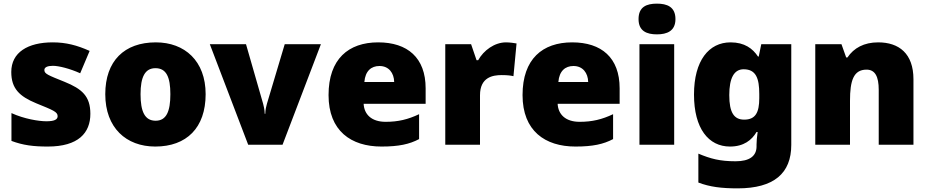

<svg xmlns="http://www.w3.org/2000/svg" viewBox="-20 -796 5108 1056"><path d="M477 -170C477 -267 431 -307 335 -346C243 -383 224 -390 224 -411C224 -426 241 -434 271 -434C304 -434 366 -418 421 -393L473 -516C404 -547 343 -563 270 -563C133 -563 42 -508 42 -400C42 -309 87 -266 179 -228C272 -190 297 -181 297 -157C297 -138 278 -129 235 -129C193 -129 113 -142 43 -174V-21C107 3 164 10 243 10C411 10 477 -65 477 -170Z M1111 -278C1111 -461 996 -563 837 -563C664 -563 559 -461 559 -278C559 -93 674 10 834 10C1006 10 1111 -93 1111 -278ZM753 -278C753 -372 777 -421 835 -421C895 -421 917 -372 917 -278C917 -183 895 -132 836 -132C776 -132 753 -183 753 -278Z M1345 0H1534L1745 -553H1546L1448 -225C1445 -214 1439 -192 1439 -170H1436C1436 -191 1429 -220 1427 -226L1333 -553H1134Z M2060 -563C1897 -563 1787 -472 1787 -273C1787 -76 1911 10 2078 10C2174 10 2232 -3 2285 -31V-168C2224 -139 2170 -126 2101 -126C2023 -126 1983 -167 1980 -225H2321V-310C2321 -479 2221 -563 2060 -563ZM2067 -433C2119 -433 2147 -394 2148 -345H1984C1989 -406 2022 -433 2067 -433Z M2763 -563C2700 -563 2640 -519 2610 -465H2601L2571 -553H2429V0H2620V-272C2620 -372 2691 -383 2739 -383C2774 -383 2791 -380 2804 -377L2821 -557C2810 -559 2784 -563 2763 -563Z M3127 -563C2964 -563 2854 -472 2854 -273C2854 -76 2978 10 3145 10C3241 10 3299 -3 3352 -31V-168C3291 -139 3237 -126 3168 -126C3090 -126 3050 -167 3047 -225H3388V-310C3388 -479 3288 -563 3127 -563ZM3134 -433C3186 -433 3214 -394 3215 -345H3051C3056 -406 3089 -433 3134 -433Z M3593 -776C3537 -776 3492 -759 3492 -691C3492 -625 3537 -607 3593 -607C3648 -607 3695 -625 3695 -691C3695 -759 3648 -776 3593 -776ZM3688 -553H3497V0H3688Z M3998 -563C3879 -563 3797 -463 3797 -276C3797 -89 3877 10 3995 10C4071 10 4115 -26 4141 -70H4147C4143 -43 4141 -18 4141 -1V9C4141 62 4103 91 4026 91C3939 91 3888 77 3821 49V208C3884 232 3948 240 4037 240C4237 240 4332 157 4332 1V-553H4167L4153 -485H4149C4120 -529 4075 -563 3998 -563ZM4070 -415C4138 -415 4156 -365 4156 -279V-256C4156 -177 4135 -138 4073 -138C4017 -138 3991 -177 3991 -273C3991 -366 4017 -415 4070 -415Z M4810 -563C4732 -563 4676 -532 4641 -480H4634L4608 -553H4464V0H4655V-242C4655 -352 4674 -413 4746 -413C4793 -413 4813 -375 4813 -302V0H5004V-360C5004 -502 4924 -563 4810 -563Z"/></svg>

Font: Noto Sans Bengali Black
Style: Regular
Weight: 900
Designer: Jelle Bosma - Monotype Design Team
Foundry: Monotype Imaging Inc.
Version: Version 2.003